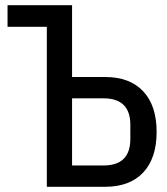

<svg xmlns="http://www.w3.org/2000/svg" viewBox="-20 -718 640 738"><path d="M160 0V-615H9V-698H257V-422H384Q479 -422 530.5 -367Q582 -312 582 -211Q582 -110 530.5 -55Q479 0 384 0ZM257 -82H378Q481 -82 481 -184V-238Q481 -340 378 -340H257Z"/></svg>

Font: IBM Plex Mono Text
Style: Regular
Weight: 450
Designer: Mike Abbink, Paul van der Laan, Pieter van Rosmalen
Foundry: Bold Monday
Version: Version 2.000